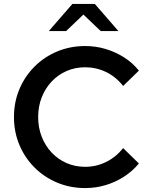

<svg xmlns="http://www.w3.org/2000/svg" viewBox="-20 -945 763 976"><path d="M413 11Q337 11 271 -16.5Q205 -44 155.5 -93.5Q106 -143 78.5 -208.5Q51 -274 51 -350Q51 -426 78.5 -491.5Q106 -557 155.5 -606.5Q205 -656 271 -683.5Q337 -711 413 -711Q467 -711 517 -696Q567 -681 610.5 -653.5Q654 -626 686 -586L606 -508Q569 -555 519 -579Q469 -603 413 -603Q362 -603 318.5 -584Q275 -565 242.5 -530.5Q210 -496 192 -450Q174 -404 174 -350Q174 -296 192 -250Q210 -204 242.5 -169.5Q275 -135 318.5 -116Q362 -97 413 -97Q469 -97 519 -121.5Q569 -146 606 -192L686 -114Q654 -75 610.5 -47Q567 -19 517 -4Q467 11 413 11ZM492 -787 404 -871 316 -787H228L348 -925H462L582 -787Z"/></svg>

Font: Red Hat Text Medium
Style: Regular
Weight: 500
Designer: Pentagram, MCKL
Foundry: Pentagram, MCKL
Version: Version 1.023